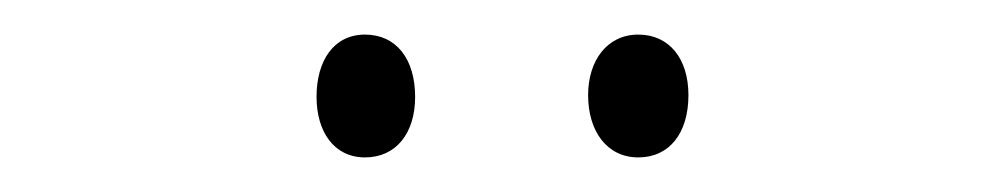

<svg xmlns="http://www.w3.org/2000/svg" viewBox="-20 -724 582 111"><path d="M163 -668C163 -648 173 -633 191 -633C209 -633 220 -647 220 -668C220 -690 209 -704 191 -704C173 -704 163 -689 163 -668ZM320 -669C320 -648 331 -633 349 -633C367 -633 378 -647 378 -669C378 -690 367 -704 349 -704C331 -704 320 -689 320 -669Z"/></svg>

Font: Noto Sans Hebrew Condensed ExtraLight
Style: Regular
Weight: 200
Width: 3
Designer: Monotype Design Team
Foundry: Monotype Imaging Inc.
Version: Version 2.004